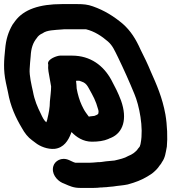

<svg xmlns="http://www.w3.org/2000/svg" viewBox="-35 -722 907 939"><path d="M445 -166C446 -166 446 -166 446 -167C447 -173 448 -178 445 -187C433 -231 421 -251 400 -289C392 -304 385 -313 374 -319C364 -324 360 -324 353 -327H338C337 -326 337 -326 337 -325C338 -314 340 -302 340 -289C345 -261 354 -230 365 -207L374 -189C380 -177 391 -163 399 -152C402 -152 404 -152 407 -153L425 -155H426C431 -158 443 -160 445 -166ZM259 -450H317C408 -450 471 -401 509 -332C529 -294 542 -270 557 -230C589 -140 567 -73 508 -48C502 -46 498 -44 494 -42C473 -33 446 -29 415 -29C372 -29 339 -51 315 -76C313 -73 312 -71 312 -69C299 -35 277 1 232 6C198 9 160 -6 138 -24L122 -36C102 -50 85 -72 72 -96C42 -146 16 -202 4 -271C1 -286 -3 -301 -6 -317C-20 -382 -15 -430 -10 -480C-6 -530 6 -566 26 -601L39 -619C81 -676 158 -702 268 -702H343C373 -702 394 -700 419 -691C476 -671 522 -642 566 -605C604 -571 629 -532 653 -478C669 -447 689 -405 702 -373C731 -308 759 -245 774 -162C783 -110 785 -47 781 -5C775 26 773 49 757 71C754 77 751 82 746 87C736 103 723 115 708 127L686 141C658 158 627 170 590 180C568 185 542 186 519 190L497 192C489 193 481 194 472 194C466 195 460 195 455 195C447 196 436 197 423 197H356C325 197 306 188 281 177L269 172C242 159 215 126 226 90C233 66 265 44 303 61L316 67C325 71 326 72 334 74H401C420 74 427 72 444 71C450 71 456 71 462 70L483 67C491 66 498 66 504 65L525 63C550 57 574 52 592 41C611 34 631 20 640 5C642 2 651 -6 650 -11C652 -14 652 -17 653 -22C668 -97 646 -207 622 -263C597 -324 571 -382 542 -442C526 -474 516 -499 493 -519C463 -545 427 -569 385 -579H289C283 -579 276 -579 268 -578C232 -575 194 -575 173 -559C161 -554 151 -546 145 -536C126 -513 117 -486 115 -447C112 -423 112 -408 110 -384C108 -353 119 -306 126 -275C134 -231 148 -199 165 -165C172 -150 180 -132 192 -124C193 -131 196 -133 197 -142C203 -167 209 -195 209 -226C211 -250 215 -275 215 -299L202 -373C200 -384 200 -395 201 -406L200 -409C196 -434 246 -450 259 -450Z"/></svg>

Font: Blanket
Style: ReversedObl
Weight: 700
Foundry: Cannot Into Space Fonts
Version: Version 0.9